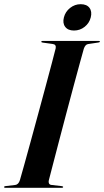

<svg xmlns="http://www.w3.org/2000/svg" viewBox="-32 -895 496 915"><path d="M200.5 -35Q198.5 -27 201.5 -20.8Q204.5 -14.5 214 -13.5L262 -8Q269 -7 269 -4Q269 0 263 0H-7Q-12.5 0 -12.5 -3.5Q-12.5 -7.5 -6.5 -8L40.5 -13.5Q56.5 -15.5 63 -37Q69.5 -59 83 -107.8Q96.5 -156.5 114 -220.2Q131.5 -284 150.2 -353Q169 -422 186 -485.5Q203 -549 215.8 -597Q228.5 -645 233.5 -665.5Q236.5 -683.5 218.5 -685.5L171.5 -692Q165 -692.5 165 -696.5Q165 -700 171 -700H439Q444 -700 444 -697Q444 -693.5 437.5 -692.5L387.5 -685Q374.5 -683 367.5 -663Q361.5 -642.5 348.5 -594.5Q335.5 -546.5 318.2 -482.8Q301 -419 282.8 -350Q264.5 -281 247.8 -217Q231 -153 218.5 -104.5Q206 -56 200.5 -35ZM320.5 -749.5Q292 -749.5 278.8 -767Q265.5 -784.5 272.5 -812Q279.5 -839.5 302 -857.2Q324.5 -875 352.5 -875Q381.5 -875 394.5 -857.5Q407.5 -840 400.5 -812Q393.5 -784.5 371.2 -767Q349 -749.5 320.5 -749.5Z"/></svg>

Font: Fraunces 144pt SemiBold
Style: Italic
Weight: 600
Italic angle: -16°
Version: Version 1.000;[0bf87f6ff]